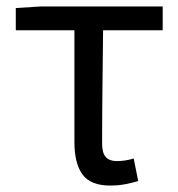

<svg xmlns="http://www.w3.org/2000/svg" viewBox="-20 -563 553 596"><path d="M322 13Q261 13 236 -21.5Q211 -56 211 -122V-469H29V-538L107 -543H485V-469H300Q299 -377 298 -288Q297 -199 297 -116Q297 -88 308.5 -75.5Q320 -63 342 -63Q356 -63 369 -65Q382 -67 395 -71L409 -1Q393 4 370.5 8.5Q348 13 322 13Z"/></svg>

Font: Source Han Sans SC
Style: Regular
Weight: 400
Designer: Ryoko NISHIZUKA 西塚涼子 (kana, bopomofo & ideographs); Paul D. Hunt (Latin, Greek & Cyrillic); Sandoll Communications 산돌커뮤니
Foundry: Adobe
Version: Version 2.002;hotconv 1.0.116;makeotfexe 2.5.65601; ttfautoh